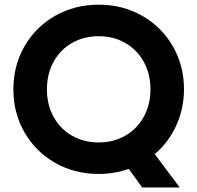

<svg xmlns="http://www.w3.org/2000/svg" viewBox="-20 -741 855 833"><path d="M38.1 -353.5Q38.1 -456.5 86.4 -540.5Q134.8 -624.5 219.5 -672.6Q304.2 -720.7 408.2 -720.7Q512.2 -720.7 596.7 -672.6Q681.2 -624.5 729.7 -540.5Q778.3 -456.5 778.3 -353.5Q777.8 -268.6 744.4 -195.8Q710.9 -123 651.4 -72.3L759.8 72.3H596.7L538.6 -8.3Q475.6 13.7 408.2 13.7Q304.2 13.7 219.5 -34.4Q134.8 -82.5 86.4 -166.5Q38.1 -250.5 38.1 -353.5ZM632.8 -353.5Q632.8 -419.9 604 -472.4Q575.2 -524.9 523.9 -554.4Q472.7 -584 408.2 -584Q343.3 -584 292 -554.4Q240.7 -524.9 212.2 -472.4Q183.6 -419.9 183.6 -353.5Q183.6 -287.1 212.2 -234.6Q240.7 -182.1 292 -152.6Q343.3 -123 408.2 -123Q472.7 -123 523.9 -152.6Q575.2 -182.1 604 -234.6Q632.8 -287.1 632.8 -353.5Z"/></svg>

Font: Wanted Sans
Style: Bold
Weight: 700
Designer: Original Design by Kil Hyung-jin and Kang Hanbin, Wanted Lab, Inc; Hangeul from Source Han Sans by Jang Soo-young and Ka
Foundry: Wanted Lab, Inc.
Version: Version 1.000